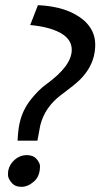

<svg xmlns="http://www.w3.org/2000/svg" viewBox="-20 -711 389 744"><path d="M258 -518Q258 -553 226 -576Q183 -606 97 -614L127 -691Q241 -686 304 -633Q349 -594 349 -538Q349 -447 266 -381Q240 -361 214 -341Q153 -294 136 -225L125 -166H48Q51 -217 57 -238Q68 -285 98.5 -324Q129 -363 160 -385Q258 -456 258 -518ZM135 -67Q135 -28 111.5 -7.5Q88 13 63 13Q38 13 24.5 -3.5Q11 -20 11 -32.5Q11 -45 12 -50Q17 -75 37.5 -92.5Q58 -110 83.5 -110Q109 -110 122 -94.5Q135 -79 135 -67Z"/></svg>

Font: Rambla
Style: Italic
Weight: 400
Italic angle: -12°
Designer: Martin Sommaruga
Foundry: Martin Sommaruga
Version: Version 1.001